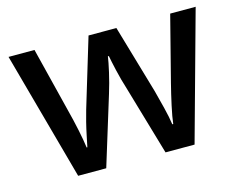

<svg xmlns="http://www.w3.org/2000/svg" viewBox="-80 -660 969 779"><g transform="rotate(-15 404.0 -270.5)"><path d="M441 -292Q428 -333 418.5 -374.5Q409 -416 405 -438H401Q398 -416 388.5 -374Q379 -332 366 -290L277 -1H159L11 -540H120L188 -267Q199 -225 208.5 -179.5Q218 -134 222 -103H225Q229 -122 234.5 -149Q240 -176 247 -204Q254 -232 260 -252L347 -540H464L548 -252Q557 -218 567.5 -176Q578 -134 582 -104H586Q589 -132 599 -178Q609 -224 620 -267L690 -540H797L648 -1H526Z"/></g></svg>

Font: Noto Sans Lao Medium
Style: Regular
Weight: 500
Designer: Monotype Design Team
Foundry: Monotype Imaging Inc.
Version: Version 2.003; ttfautohint (v1.8.4.7-5d5b)